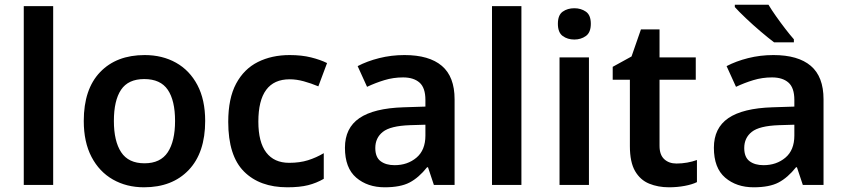

<svg xmlns="http://www.w3.org/2000/svg" viewBox="-20 -786 3598 816"><path d="M206 0H81V-760H206Z M852 -272Q852 -137 782 -63.5Q712 10 592 10Q518 10 460 -23Q402 -56 369 -119Q336 -182 336 -272Q336 -407 405.5 -479.5Q475 -552 595 -552Q670 -552 728 -519.5Q786 -487 819 -424.5Q852 -362 852 -272ZM464 -272Q464 -186 495 -139Q526 -92 594 -92Q662 -92 693 -139Q724 -186 724 -272Q724 -359 693 -404.5Q662 -450 593 -450Q525 -450 494.5 -404.5Q464 -359 464 -272Z M1201 10Q1084 10 1017 -57Q950 -124 950 -268Q950 -368 983.5 -430.5Q1017 -493 1076 -522.5Q1135 -552 1211 -552Q1262 -552 1302 -542Q1342 -532 1370 -518L1333 -419Q1302 -432 1271 -440.5Q1240 -449 1211 -449Q1078 -449 1078 -269Q1078 -182 1111.5 -138Q1145 -94 1209 -94Q1254 -94 1289 -105Q1324 -116 1356 -135V-26Q1325 -8 1289.5 1Q1254 10 1201 10Z M1699 -552Q1804 -552 1858 -506Q1912 -460 1912 -364V0H1824L1799 -75H1795Q1760 -31 1721 -10.5Q1682 10 1615 10Q1542 10 1494 -31Q1446 -72 1446 -158Q1446 -242 1507.5 -284Q1569 -326 1695 -330L1788 -333V-361Q1788 -413 1763 -435Q1738 -457 1693 -457Q1652 -457 1614 -445.5Q1576 -434 1540 -417L1500 -505Q1540 -526 1591.5 -539Q1643 -552 1699 -552ZM1722 -254Q1639 -251 1607 -225.5Q1575 -200 1575 -157Q1575 -118 1597.5 -101Q1620 -84 1657 -84Q1712 -84 1750 -116Q1788 -148 1788 -210V-256Z M2196 0H2071V-760H2196Z M2421 -751Q2449 -751 2470 -736.5Q2491 -722 2491 -685Q2491 -648 2470 -633Q2449 -618 2421 -618Q2392 -618 2371.5 -633Q2351 -648 2351 -685Q2351 -722 2371.5 -736.5Q2392 -751 2421 -751ZM2483 -542V0H2358V-542Z M2855 -91Q2878 -91 2900.5 -95Q2923 -99 2942 -106V-12Q2922 -2 2890 4Q2858 10 2823 10Q2777 10 2739 -5.5Q2701 -21 2679 -59Q2657 -97 2657 -165V-447H2584V-502L2664 -546L2704 -661H2783V-542H2937V-447H2783V-166Q2783 -128 2803 -109.5Q2823 -91 2855 -91Z M3267 -552Q3372 -552 3426 -506Q3480 -460 3480 -364V0H3392L3367 -75H3363Q3328 -31 3289 -10.5Q3250 10 3183 10Q3110 10 3062 -31Q3014 -72 3014 -158Q3014 -242 3075.5 -284Q3137 -326 3263 -330L3356 -333V-361Q3356 -413 3331 -435Q3306 -457 3261 -457Q3220 -457 3182 -445.5Q3144 -434 3108 -417L3068 -505Q3108 -526 3159.5 -539Q3211 -552 3267 -552ZM3290 -254Q3207 -251 3175 -225.5Q3143 -200 3143 -157Q3143 -118 3165.5 -101Q3188 -84 3225 -84Q3280 -84 3318 -116Q3356 -148 3356 -210V-256ZM3246 -766Q3259 -744 3278.5 -716.5Q3298 -689 3318 -663Q3338 -637 3354 -619V-606H3270Q3246 -624 3213 -652Q3180 -680 3149.5 -709Q3119 -738 3103 -756V-766Z"/></svg>

Font: Noto Sans Medefaidrin SemiBold
Style: Regular
Weight: 600
Designer: Dalton Maag Ltd
Foundry: Dalton Maag Ltd
Version: Version 1.002; ttfautohint (v1.8.4.7-5d5b)